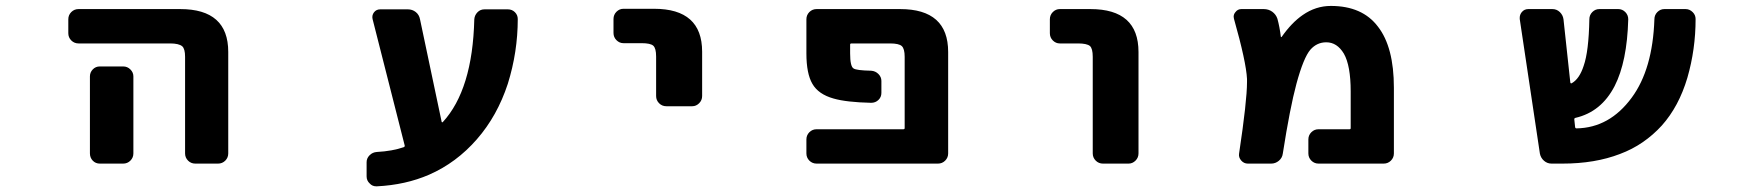

<svg xmlns="http://www.w3.org/2000/svg" viewBox="-20 -580 6040 660"><path d="M651.4 -17.6Q636.7 -17.6 626.5 -27.8Q616.2 -38.1 616.2 -52.7V-384.8Q616.2 -412.1 606.4 -420.9Q594.7 -430.7 564.5 -430.7H250Q235.4 -430.7 225.1 -440.9Q214.8 -451.2 214.8 -465.8V-513.7Q214.8 -528.3 225.1 -538.6Q235.4 -548.8 250 -548.8H599.6Q764.6 -548.8 764.6 -401.4V-52.7Q764.6 -38.1 754.4 -27.8Q744.1 -17.6 729.5 -17.6ZM323.2 -17.6Q308.6 -17.6 298.8 -27.8Q289.1 -38.1 289.1 -52.7V-317.4Q289.1 -331.1 298.8 -341.3Q308.6 -351.6 323.2 -351.6H403.3Q418 -351.6 428.2 -341.3Q438.5 -331.1 438.5 -317.4V-52.7Q438.5 -38.1 428.2 -27.8Q418 -17.6 403.3 -17.6Z M1275.4 60.5Q1274.4 60.5 1273.4 60.5Q1259.8 60.5 1251 50.8Q1240.2 41 1240.2 26.4V-22.5Q1240.2 -36.1 1250.5 -46.4Q1260.7 -56.6 1275.4 -57.6Q1329.1 -60.5 1368.2 -74.2Q1372.1 -76.2 1371.1 -80.1L1260.7 -514.6Q1257.8 -527.3 1265.6 -537.6Q1273.4 -547.9 1287.1 -547.9H1381.8Q1397.5 -547.9 1409.2 -538.6Q1420.9 -529.3 1423.8 -513.7L1498 -162.1Q1498 -160.2 1499.5 -159.7Q1501 -159.2 1502 -160.2Q1604.5 -271.5 1610.4 -513.7Q1611.3 -527.3 1621.1 -537.6Q1630.9 -547.9 1645.5 -547.9H1725.6Q1740.2 -547.9 1750 -538.1Q1759.8 -528.3 1759.8 -514.6Q1759.8 -401.4 1725.6 -292Q1689.5 -181.6 1619.1 -101.1Q1548.8 -20.5 1455.1 20.5Q1374 55.7 1275.4 60.5Z M2270.5 -214.8Q2255.9 -214.8 2245.6 -225.1Q2235.4 -235.4 2235.4 -250V-385.7Q2235.4 -414.1 2225.6 -422.9Q2215.8 -431.6 2185.5 -431.6H2123Q2109.4 -431.6 2099.1 -441.9Q2088.9 -452.1 2088.9 -466.8V-514.6Q2088.9 -529.3 2099.1 -539.6Q2109.4 -549.8 2123 -549.8H2228.5Q2393.6 -549.8 2393.6 -402.3V-250Q2393.6 -235.4 2383.3 -225.1Q2373 -214.8 2359.4 -214.8Z M2787.1 -17.6Q2772.5 -17.6 2762.2 -27.8Q2752 -38.1 2752 -52.7V-100.6Q2752 -115.2 2762.2 -125.5Q2772.5 -135.7 2787.1 -135.7H3085Q3089.8 -135.7 3089.8 -139.6V-384.8Q3089.8 -412.1 3080.1 -421.4Q3070.3 -430.7 3039.1 -430.7H2907.2Q2902.3 -430.7 2902.3 -426.8V-396.5Q2902.3 -351.6 2914.1 -344.7Q2923.8 -337.9 2974.6 -336.9Q2989.3 -335.9 2999.5 -325.7Q3009.8 -315.4 3009.8 -301.8V-260.7Q3009.8 -246.1 2999.5 -236.3Q2989.3 -226.6 2974.6 -226.6Q2889.6 -228.5 2845.7 -241.2Q2793 -255.9 2772.5 -292Q2752 -327.1 2752 -396.5V-513.7Q2752 -528.3 2762.2 -538.6Q2772.5 -548.8 2787.1 -548.8H3074.2Q3239.3 -548.8 3239.3 -401.4V-52.7Q3239.3 -38.1 3229 -27.8Q3218.8 -17.6 3204.1 -17.6Z M3771.5 -17.6Q3756.8 -17.6 3746.6 -27.8Q3736.3 -38.1 3736.3 -52.7V-384.8Q3736.3 -413.1 3726.6 -421.9Q3715.8 -430.7 3685.5 -430.7H3623Q3609.4 -430.7 3599.1 -440.9Q3588.9 -451.2 3588.9 -465.8V-513.7Q3588.9 -528.3 3599.1 -538.6Q3609.4 -548.8 3623 -548.8H3728.5Q3893.6 -548.8 3893.6 -401.4V-52.7Q3893.6 -38.1 3883.3 -27.8Q3873 -17.6 3859.4 -17.6Z M4512.7 -17.6Q4498 -17.6 4487.8 -27.8Q4477.5 -38.1 4477.5 -52.7V-100.6Q4477.5 -115.2 4487.8 -125.5Q4498 -135.7 4512.7 -135.7H4619.1Q4623 -135.7 4623 -139.6V-265.6Q4623 -354.5 4599.6 -395.5Q4576.2 -434.6 4539.1 -434.6Q4506.8 -434.6 4484.4 -409.2Q4460.9 -381.8 4436.5 -292Q4414.1 -209 4389.6 -51.8Q4387.7 -37.1 4376 -27.3Q4364.3 -17.6 4349.6 -17.6H4269.5Q4255.9 -17.6 4246.6 -28.3Q4237.3 -39.1 4239.3 -51.8Q4266.6 -233.4 4266.6 -297.9Q4266.6 -303.7 4266.6 -308.6Q4263.7 -367.2 4221.7 -515.6Q4220.7 -519.5 4220.7 -522.5Q4220.7 -531.2 4226.6 -538.1Q4234.4 -548.8 4247.1 -548.8H4324.2Q4340.8 -548.8 4353.5 -539.6Q4366.2 -530.3 4371.1 -515.6Q4378.9 -487.3 4382.8 -454.1Q4382.8 -453.1 4384.3 -452.6Q4385.7 -452.1 4385.7 -453.1Q4419.9 -502 4458 -528.3Q4502.9 -559.6 4554.7 -559.6Q4663.1 -559.6 4716.8 -488.3Q4771.5 -418 4771.5 -278.3V-52.7Q4771.5 -38.1 4761.2 -27.8Q4751 -17.6 4736.3 -17.6Z M5313.5 -17.6Q5298.8 -17.6 5287.6 -27.3Q5276.4 -37.1 5273.4 -51.8L5204.1 -514.6Q5204.1 -516.6 5204.1 -519.5Q5204.1 -529.3 5210.9 -538.1Q5219.7 -548.8 5233.4 -548.8H5316.4Q5331.1 -548.8 5341.8 -538.6Q5352.5 -528.3 5354.5 -513.7L5377.9 -296.9Q5378.9 -292 5382.8 -293.9Q5409.2 -308.6 5423.8 -353.5Q5441.4 -403.3 5443.4 -513.7Q5443.4 -528.3 5453.6 -538.6Q5463.9 -548.8 5477.5 -548.8H5543Q5556.6 -548.8 5566.9 -538.6Q5577.1 -528.3 5577.1 -513.7Q5573.2 -368.2 5530.3 -284.2Q5484.4 -195.3 5395.5 -174.8Q5391.6 -173.8 5391.6 -169.9L5394.5 -142.6Q5395.5 -138.7 5399.4 -138.7Q5512.7 -140.6 5588.9 -244.1Q5661.1 -341.8 5667 -513.7Q5667 -528.3 5677.2 -538.6Q5687.5 -548.8 5701.2 -548.8H5774.4Q5788.1 -548.8 5798.8 -538.1Q5808.6 -528.3 5808.6 -514.6Q5808.6 -410.2 5780.3 -312.5Q5751 -213.9 5692.4 -148.4Q5663.1 -116.2 5627 -91.3Q5590.8 -66.4 5548.8 -50.8Q5462.9 -17.6 5350.6 -17.6Z"/></svg>

Font: Rounded-L Mgen+ 1m bold
Style: Bold
Weight: 700
Designer: [Source Han Sans]
Ryoko NISHIZUKA  (kana & ideographs); Paul D. Hunt (Latin, Greek & Cyrillic); Wenlong ZHANG  (bopomofo
Version: Version 1.059.20150602